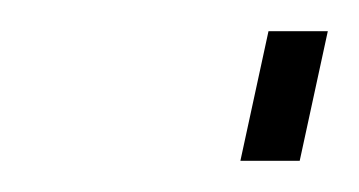

<svg xmlns="http://www.w3.org/2000/svg" viewBox="-20 -373 230 123"><path d="M152 -353H190L172 -270H134Z"/></svg>

Font: Cairo ExtraLight
Style: Italic
Weight: 275
Italic angle: -13°
Designer: Mohamed Gaber, Accademia di Belle Arti di Urbino and others
Foundry: Kief Type Foundry, Accademia di Belle Arti di Urbino and others
Version: Version 3.011